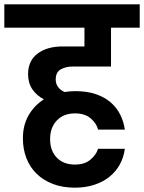

<svg xmlns="http://www.w3.org/2000/svg" viewBox="-41 -760 667 889"><path d="M537 -71Q532 -32 514 1Q496 34 466.5 58Q437 82 396 95.5Q355 109 306 109Q249 109 204.5 92Q160 75 129 45Q98 15 81.5 -27Q65 -69 65 -119Q65 -180 91 -225.5Q117 -271 162 -300Q128 -318 108.5 -347Q89 -376 89 -417Q89 -478 132.5 -511.5Q176 -545 250 -545H350V-632H-21V-740H606V-632H473V-452H296Q264 -452 240.5 -439Q217 -426 217 -392Q217 -372 228 -357Q239 -342 258 -334Q270 -336 282.5 -337Q295 -338 308 -338Q362 -338 403 -324Q444 -310 472 -285.5Q500 -261 516 -228.5Q532 -196 537 -160H413Q407 -187 380 -211Q353 -235 306 -235Q253 -235 222 -202Q191 -169 191 -116Q191 -62 222 -30Q253 2 306 2Q351 2 378 -21Q405 -44 413 -71H537Z"/></svg>

Font: SVN-Poppins SemiBold
Style: Regular
Weight: 600
Designer: Ninad Kale (Devanagari), Jonny Pinhorn (Latin)
Foundry: Indian Type Foundry
Version: Version 3.002 2017